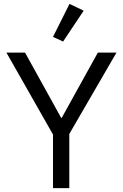

<svg xmlns="http://www.w3.org/2000/svg" viewBox="-20 -969 633 989"><path d="M253 0V-276L13 -698H109L295 -362H298L484 -698H580L337 -279V0ZM305 -755 253 -779 338 -949 411 -914Z"/></svg>

Font: IBM Plex Sans Arabic
Style: Regular
Weight: 400
Designer: Mike Abbink, Paul van der Laan, Pieter van Rosmalen, Wael Morcos, Khajak Apelian
Foundry: Bold Monday
Version: Version 1.1